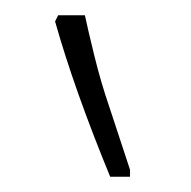

<svg xmlns="http://www.w3.org/2000/svg" viewBox="-20 -834 250 251"><path d="M150 -603H124Q101 -659 83 -709.5Q65 -760 52 -806L56 -814H91Q95 -795 103.5 -760.5Q112 -726 123 -694L150 -612Z"/></svg>

Font: Noto Serif Armenian ExtraLight
Style: Regular
Weight: 250
Version: Version 2.007